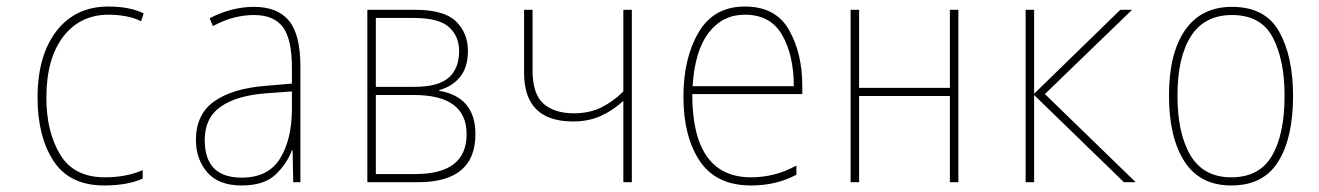

<svg xmlns="http://www.w3.org/2000/svg" viewBox="-20 -558 4040 588"><path d="M417 -11V-37Q367 -15 301 -15Q206 -15 164 -85Q122 -155 122 -259Q122 -378 173.5 -445.5Q225 -513 313 -513Q338 -513 364 -508.5Q390 -504 412 -493L420 -517Q377 -538 312 -538Q211 -538 153 -463Q95 -388 95 -259Q95 -140 144 -65Q193 10 299 10Q370 10 417 -11Z M607 -129Q607 -197 655.5 -231Q704 -265 792 -272L874 -278V-220Q873 -129 837 -71.5Q801 -14 720 -14Q607 -14 607 -129ZM874 -98H876L878 0H900V-354Q900 -452 865 -494.5Q830 -537 758 -537Q689 -537 622 -502L632 -478Q667 -497 698 -504.5Q729 -512 758 -512Q818 -512 846 -475.5Q874 -439 874 -349V-302L792 -295Q692 -287 636 -247.5Q580 -208 580 -129Q580 -71 614.5 -30.5Q649 10 720 10Q789 10 824 -23.5Q859 -57 874 -98Z M1260 0Q1436 0 1436 -147Q1436 -261 1325 -280V-282Q1365 -293 1389 -322.5Q1413 -352 1413 -402Q1413 -457 1376.5 -492.5Q1340 -528 1251 -528H1105V0ZM1131 -503H1247Q1324 -503 1355 -475Q1386 -447 1386 -402Q1386 -348 1354 -320Q1322 -292 1248 -292H1131ZM1131 -267H1248Q1409 -267 1409 -147Q1409 -25 1252 -25H1131Z M1915 0V-528H1889V-278Q1858 -247 1821.5 -229Q1785 -211 1738 -211Q1678 -211 1644.5 -240.5Q1611 -270 1611 -342V-528H1585V-335Q1585 -186 1735 -186Q1782 -186 1819 -202.5Q1856 -219 1889 -249V0Z M2419 -23V-51Q2354 -15 2280 -15Q2100 -15 2100 -270H2437V-296Q2437 -394 2396.5 -466Q2356 -538 2261 -538Q2166 -538 2119.5 -459Q2073 -380 2073 -262Q2073 -140 2123 -65Q2173 10 2280 10Q2358 10 2419 -23ZM2261 -513Q2340 -513 2375.5 -450.5Q2411 -388 2411 -294H2101Q2108 -403 2150.5 -458Q2193 -513 2261 -513Z M2611 0V-264H2889V0H2915V-528H2889V-289H2611V-528H2585V0Z M3147 0V-267L3422 0H3458L3180 -270L3447 -528H3411L3147 -271V-528H3121V0Z M3940 -264Q3940 -385 3897.5 -461Q3855 -537 3753 -537Q3659 -537 3609.5 -466Q3560 -395 3560 -265Q3560 -137 3607.5 -63.5Q3655 10 3751 10Q3849 10 3894.5 -63Q3940 -136 3940 -264ZM3586 -265Q3586 -383 3627.5 -447.5Q3669 -512 3753 -512Q3842 -512 3878 -443Q3914 -374 3914 -265Q3914 -147 3875.5 -81Q3837 -15 3751 -15Q3666 -15 3626 -82Q3586 -149 3586 -265Z"/></svg>

Font: Noto Sans Mono UI Condensed Thin
Style: Regular
Weight: 250
Width: 3
Designer: Monotype Design team
Foundry: Monotype Imaging Inc.
Version: 1.000